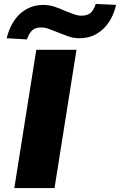

<svg xmlns="http://www.w3.org/2000/svg" viewBox="-20 -959 612 979"><path d="M53 0 165 -705H370L258 0ZM117 -758 14 -764Q27 -817 53 -855Q79 -893 117 -913.5Q155 -934 200 -934Q231 -934 259 -924.5Q287 -915 313 -903Q336 -894 356.5 -886.5Q377 -879 396 -879Q426 -879 442.5 -894Q459 -909 468 -939L572 -934Q553 -854 503.5 -809Q454 -764 386 -764Q355 -764 327 -774Q299 -784 272 -795Q250 -804 229.5 -811.5Q209 -819 189 -819Q160 -819 144 -804Q128 -789 117 -758Z"/></svg>

Font: Nunito Sans 7pt SemiExpanded Black
Style: Italic
Weight: 900
Width: 6
Italic angle: -9°
Designer: Vernon Adams
Foundry: Vernon Adams
Version: Version 3.101;gftools[0.9.27]